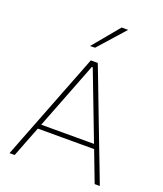

<svg xmlns="http://www.w3.org/2000/svg" viewBox="-171 -1081 1011 1191"><g transform="rotate(20 334.0 -485.0)"><path d="M36 0Q58.5 -58 83 -121.5Q107.5 -184.5 130 -242L225 -486.5Q250.5 -552 271.5 -605.5Q292 -659 313 -713H359Q380 -658.5 400.5 -605.5Q420.5 -552.5 446 -486L540 -240.5Q562.5 -181.5 586.5 -119.5Q610.5 -57 632 0H598Q579 -49 559.5 -101Q539.5 -153 520.5 -203H149Q129.5 -152.5 109.2 -101Q89 -49.5 70 0ZM177 -275.5Q169.5 -256 160.5 -233H509Q501 -254 494 -272L339 -677H333ZM278 -795Q315 -839.5 351 -883Q387 -926.5 423 -970H466Q427 -926 388.5 -882.8Q350 -839.5 311 -796Z"/></g></svg>

Font: Heraclito Thin
Style: Regular
Weight: 100
Designer: Kostas Bartsokas (font) & Cristiano Sobral (main changes)
Foundry: Kostas Bartsokas (font) & Cristiano Sobral (main changes)
Version: Version 1.00;July 8, 2020;FontCreator 13.0.0.2655 64-bit